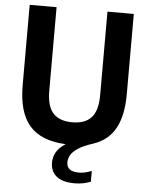

<svg xmlns="http://www.w3.org/2000/svg" viewBox="-62 -790 819 1060"><g transform="rotate(5 347.5 -260.0)"><path d="M392 220Q324 220 290.8 192.5Q257.5 165 257.5 117Q257.5 86 272.5 59.2Q287.5 32.5 323.5 9Q188 3 123.5 -70.5Q59 -144 59 -294V-740H208V-278Q208 -191 243.2 -152.8Q278.5 -114.5 349 -114.5Q420 -114.5 455 -152.8Q490 -191 490 -278V-740H636V-294Q636 -178 597.2 -106.5Q558.5 -35 475.5 -7.5Q420 10.5 391.2 30Q362.5 49.5 352.2 69.2Q342 89 342 108Q342 159 410.5 159Q425.5 159 442.5 155.5Q459.5 152 480.5 143.5V203.5Q460.5 211 439 215.5Q417.5 220 392 220Z"/></g></svg>

Font: Encode Sans Semi Condensed
Style: Bold
Weight: 700
Width: 4
Designer: Multiple Designers
Foundry: Impallari Type
Version: Version 3.000; ttfautohint (v1.8.3) -l 8 -r 50 -G 200 -x 14 